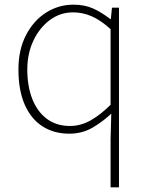

<svg xmlns="http://www.w3.org/2000/svg" viewBox="-20 -560 635 823"><path d="M454 243V35L457 -73Q420 -38 376 -12.5Q332 13 277 13Q211 13 162 -18.5Q113 -50 86 -111.5Q59 -173 59 -262Q59 -347 91.5 -409.5Q124 -472 177.5 -506Q231 -540 295 -540Q343 -540 379.5 -523.5Q416 -507 453 -478H455L460 -527H490V243ZM280 -20Q326 -20 368.5 -44Q411 -68 454 -111V-435Q411 -474 372.5 -490.5Q334 -507 293 -507Q238 -507 193.5 -474Q149 -441 123 -385.5Q97 -330 97 -262Q97 -190 118.5 -135.5Q140 -81 181 -50.5Q222 -20 280 -20Z"/></svg>

Font: Noto Sans JP
Style: Regular
Weight: 100
Designer: Ryoko NISHIZUKA 西塚涼子 (kana, bopomofo & ideographs); Paul D. Hunt (Latin, Greek & Cyrillic); Sandoll Communications 산돌커뮤니
Foundry: Adobe
Version: Version 2.004;hotconv 1.0.118;makeotfexe 2.5.65603